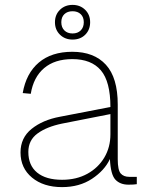

<svg xmlns="http://www.w3.org/2000/svg" viewBox="-20 -754 640 786"><path d="M234 12Q158 12 111 -27Q64 -66 64 -130Q64 -190 109.5 -226.5Q155 -263 225 -276L432 -316Q432 -420 393 -466Q354 -512 276 -512Q204 -512 160.5 -475Q117 -438 106 -370L73 -373Q87 -454 139 -498Q191 -542 276 -542Q365 -542 413.5 -489Q462 -436 462 -326V-102Q462 -58 474 -44Q486 -30 510 -30H540V0Q536 1 525 1.5Q514 2 506 2Q472 2 452.5 -18.5Q433 -39 430 -103Q408 -56 356.5 -22Q305 12 234 12ZM234 -18Q293 -18 337.5 -42.5Q382 -67 407 -109Q432 -151 432 -204V-287L234 -248Q171 -235 133.5 -207.5Q96 -180 96 -132Q96 -77 132 -47.5Q168 -18 234 -18ZM277 -592Q246 -592 225.5 -612Q205 -632 205 -663Q205 -694 225.5 -714Q246 -734 277 -734Q308 -734 328.5 -714Q349 -694 349 -663Q349 -632 329 -612Q309 -592 277 -592ZM277 -617Q298 -617 310.5 -629.5Q323 -642 323 -663Q323 -684 310.5 -696Q298 -708 277 -708Q256 -708 243.5 -696Q231 -684 231 -663Q231 -642 243.5 -629.5Q256 -617 277 -617Z"/></svg>

Font: Geist Mono Thin
Style: Regular
Weight: 100
Monospace: yes
Designer: Basement.studio, Andrés Briganti, Mateo Zaragoza
Foundry: Basement.studio, Vercel, Andrés Briganti, Guido Ferreyra, Mateo Zaragoza
Version: Version 1.500; ttfautohint (v1.8.4.7-5d5b)